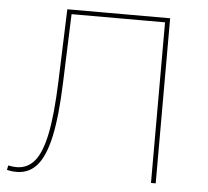

<svg xmlns="http://www.w3.org/2000/svg" viewBox="-51 -754 877 811"><g transform="rotate(5 387.5 -348.5)"><path d="M7 -2 11 -21Q30 -17 46 -17Q93 -17 123 -53.5Q153 -90 169.5 -171.5Q186 -253 191 -390L202 -700H638V0H618V-690L627 -681H213L222 -690L211 -389Q206 -247 187.5 -161.5Q169 -76 135 -36.5Q101 3 48 3Q27 3 7 -2Z"/></g></svg>

Font: iiserrat Thin
Style: Regular
Weight: 100
Designer: Akira Ohta
Foundry: Akira Ohta
Version: Version 1.200;Glyphs 3.3.1 (3343)